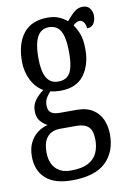

<svg xmlns="http://www.w3.org/2000/svg" viewBox="-90 -622 610 915"><g transform="rotate(-10 215.0 -165.0)"><path d="M184 238Q99 238 56.5 199.5Q14 161 14 93Q14 54 28 26Q42 -2 65 -19Q88 -36 114 -42Q96 -51 80.5 -68.5Q65 -86 65 -118Q65 -148 82 -170.5Q99 -193 123 -210Q88 -229 67 -270.5Q46 -312 46 -361Q46 -447 85 -496.5Q124 -546 203 -546Q233 -546 256 -536.5Q279 -527 296 -512Q304 -520 315 -533.5Q326 -547 341.5 -557.5Q357 -568 376 -568Q399 -568 410.5 -552.5Q422 -537 422 -516Q422 -495 412 -479Q402 -463 379 -463Q379 -480 370.5 -492Q362 -504 351 -504Q341 -504 333.5 -499.5Q326 -495 318 -488Q333 -468 343.5 -440Q354 -412 354 -366Q354 -290 317 -241Q280 -192 203 -192Q193 -192 178 -193.5Q163 -195 155 -198Q145 -188 135 -172.5Q125 -157 125 -134Q125 -109 139.5 -99Q154 -89 179 -89H262Q311 -89 341 -69.5Q371 -50 385 -17.5Q399 15 399 54Q399 139 346.5 188.5Q294 238 184 238ZM186 191Q240 191 270.5 174.5Q301 158 313.5 130Q326 102 326 68Q326 22 306.5 4Q287 -14 250 -14H168Q148 -14 129 -5.5Q110 3 98 25Q86 47 86 86Q86 116 96.5 139.5Q107 163 129 177Q151 191 186 191ZM201 -237Q228 -237 244.5 -250.5Q261 -264 268 -292.5Q275 -321 275 -365Q275 -411 267.5 -441Q260 -471 243.5 -485.5Q227 -500 200 -500Q175 -500 158.5 -485Q142 -470 134 -440Q126 -410 126 -364Q126 -300 144 -268.5Q162 -237 201 -237Z"/></g></svg>

Font: Noto Serif ExtraCondensed
Style: Regular
Weight: 400
Width: 2
Designer: Monotype Design Team
Foundry: Monotype Imaging Inc.
Version: Version 2.013